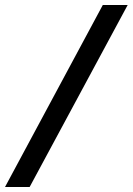

<svg xmlns="http://www.w3.org/2000/svg" viewBox="-55 -733 528 764"><path d="M354 -713 -35 11H63L453 -713Z"/></svg>

Font: Mint Spirit No2
Style: Bold
Weight: 700
Designer: HARENDAL Hirwen
Foundry: Arkandis Digital Foundry.
Version: Version 1.004;FFEdit